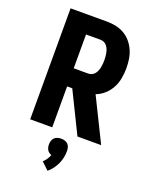

<svg xmlns="http://www.w3.org/2000/svg" viewBox="-178 -833 957 1195"><g transform="rotate(20 300.0 -235.5)"><path d="M390 0 257 -271H223V0H77V-735H318Q348 -735 377.5 -729Q407 -723 433 -708Q459 -693 478.5 -670Q498 -647 510 -619.5Q522 -592 526.5 -562.5Q531 -533 531 -503Q531 -470 525 -436.5Q519 -403 503.5 -373.5Q488 -344 463 -321Q438 -298 406 -286L547 0ZM223 -391H318Q331 -391 342 -396Q353 -401 361 -410.5Q369 -420 373.5 -431.5Q378 -443 380.5 -455Q383 -467 384 -479Q385 -491 385 -503Q385 -515 384 -527.5Q383 -540 380.5 -551.5Q378 -563 373.5 -574.5Q369 -586 361 -595.5Q353 -605 342 -610Q331 -615 318 -615H223ZM288 264 240 219Q252 208 261.5 194Q271 180 277 164Q268 161 260.5 155.5Q253 150 248.5 142Q244 134 242 125Q240 116 240 107Q240 95 243.5 83Q247 71 255.5 62.5Q264 54 276 50.5Q288 47 300 47Q312 47 324 50.5Q336 54 344.5 62.5Q353 71 356.5 83Q360 95 360 107Q360 129 355.5 151Q351 173 341.5 193.5Q332 214 318.5 232Q305 250 288 264Z"/></g></svg>

Font: Iosevka Heavy Extended
Style: Regular
Weight: 900
Width: 7
Monospace: yes
Designer: Belleve Invis
Foundry: Belleve Invis
Version: Version 32.5.0; ttfautohint (v1.8.4)